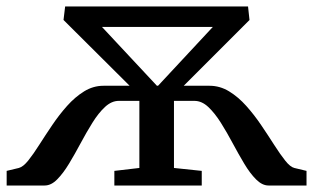

<svg xmlns="http://www.w3.org/2000/svg" viewBox="-24 -571 963 591"><path d="M-3.5 0V-45L34 -54Q47.5 -57.5 63.2 -77.2Q79 -97 97.2 -125.8Q115.5 -154.5 136.8 -186Q158 -217.5 182.5 -245Q207 -272.5 235 -289.8Q263 -307 294.5 -307H375L171.5 -509.5L176.5 -551H739.5L744 -509.5L541.5 -307H621Q653 -307 681.2 -289.8Q709.5 -272.5 734.2 -244.8Q759 -217 780.2 -185.5Q801.5 -154 820 -125Q838.5 -96 854 -76.5Q869.5 -57 882 -54L919.5 -45V0H802.5Q783 0 764.2 -18.8Q745.5 -37.5 727.8 -67.2Q710 -97 692.2 -130.2Q674.5 -163.5 655.8 -193.2Q637 -223 617 -241.8Q597 -260.5 574.5 -260.5H511.5V-54L597 -45V0H328V-45L405 -54V-260.5H341.5Q319.5 -260.5 299.2 -241.8Q279 -223 260.5 -193.2Q242 -163.5 224.2 -130.2Q206.5 -97 188.5 -67.2Q170.5 -37.5 152 -18.8Q133.5 0 113.5 0ZM459 -307H462.5L631 -488H290Z"/></svg>

Font: Merriweather 28pt Medium
Style: Regular
Weight: 500
Version: Version 2.100